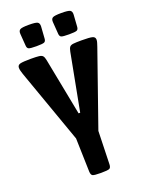

<svg xmlns="http://www.w3.org/2000/svg" viewBox="-185 -1118 919 1207"><g transform="rotate(-20 274.5 -515.0)"><path d="M274.4 0Q230 0 219 -5.4Q208 -10.7 207 -33.2L200.7 -257.3L24.9 -752.4Q20.5 -765.6 17.6 -776.6Q14.6 -787.6 14.6 -796.9Q14.6 -815.4 33 -820.3Q51.3 -825.2 105 -825.2Q141.1 -825.2 158.9 -823Q176.8 -820.8 184.1 -812Q191.4 -803.2 195.3 -782.2L269.5 -400.4H280.3L353 -782.2Q356.9 -803.2 364 -812.3Q371.1 -821.3 389.2 -823.2Q407.2 -825.2 443.4 -825.2Q497.1 -825.2 515.6 -820.3Q534.2 -815.4 534.2 -796.9Q534.2 -787.6 530.8 -776.9Q527.3 -766.1 522.9 -752.4L348.6 -253.9L342.3 -33.2Q341.8 -10.7 330.6 -5.4Q319.3 0 274.4 0ZM383.3 -887.2Q342.3 -887.2 331.5 -892.1Q320.8 -897 319.8 -915L314 -994.6Q312.5 -1015.6 324.7 -1022.9Q336.9 -1030.3 383.3 -1030.3Q429.7 -1030.3 441.7 -1022.9Q453.6 -1015.6 452.6 -994.6L447.3 -915Q446.3 -897 435.3 -892.1Q424.3 -887.2 383.3 -887.2ZM165.5 -887.2Q124.5 -887.2 113.8 -892.1Q103 -897 102.1 -915L96.2 -994.6Q94.7 -1015.6 106.9 -1022.9Q119.1 -1030.3 165.5 -1030.3Q211.9 -1030.3 223.9 -1022.9Q235.8 -1015.6 234.9 -994.6L229.5 -915Q228.5 -897 217.5 -892.1Q206.5 -887.2 165.5 -887.2Z"/></g></svg>

Font: Denk One
Style: Regular
Weight: 400
Designer: Irina Smirnova, Eben Sorkin
Foundry: Sorkin Type Co.f
Version: Version 1.004; ttfautohint (v1.8.4.7-5d5b);gftools[0.9.23]